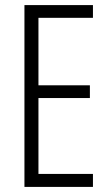

<svg xmlns="http://www.w3.org/2000/svg" viewBox="-20 -734 432 754"><path d="M345 0V-51H131V-349H333V-399H131V-664H345V-714H76V0Z"/></svg>

Font: Noto Sans Arabic UI XCn Lt
Style: Regular
Weight: 300
Width: 2
Designer: Monotype Design Team, Nadine Chahine and Nizar Qandah
Foundry: Monotype Imaging Inc.
Version: Version 2.010